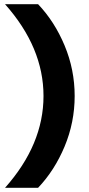

<svg xmlns="http://www.w3.org/2000/svg" viewBox="-20 -780 427 918"><path d="M162 118H4Q188 -89 188 -321Q188 -553 4 -760H162Q241 -677 289 -562Q337 -447 337 -321Q337 -195 289 -80Q241 35 162 118Z"/></svg>

Font: Freely
Style: Bold
Weight: 700
Designer: Kris Sowersby
Foundry: Klim Type Foundry
Version: Version 1.006;hotconv 1.0.113;makeotfexe 2.5.65598;200799169